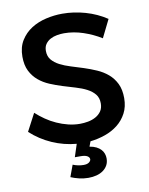

<svg xmlns="http://www.w3.org/2000/svg" viewBox="-97 -779 817 1050"><g transform="rotate(-10 311.0 -254.5)"><path d="M518 -538Q473 -566 419.8 -584Q366.5 -602 313 -602Q294.5 -602 274.2 -598.5Q254 -595 237.2 -586Q220.5 -577 209.8 -562Q199 -547 199 -524Q199 -494 215.2 -474.5Q231.5 -455 258 -441.2Q284.5 -427.5 318.2 -417.2Q352 -407 387.5 -395.5Q423 -384 456.8 -369.2Q490.5 -354.5 517 -332Q543.5 -309.5 559.8 -276.5Q576 -243.5 576 -196Q576 -148 557 -112.2Q538 -76.5 507 -52Q476 -27.5 435.8 -13.5Q395.5 0.5 353.5 5L343 33Q365 36.5 380.2 44.2Q395.5 52 405.2 62.5Q415 73 419.5 85.8Q424 98.5 424 112Q424 134 415 150.2Q406 166.5 390.2 177.8Q374.5 189 353.5 194.5Q332.5 200 308 200Q282.5 200 257.2 194Q232 188 211 179L235 114Q248 119.5 263.8 122.8Q279.5 126 294 126Q314.5 126 324.8 118Q335 110 335 101Q335 90.5 323 83.2Q311 76 286 76H254L277 5.5Q207 -0.5 142.2 -29Q77.5 -57.5 26 -105L77 -202Q100.5 -180.5 128 -161.5Q155.5 -142.5 186 -128.8Q216.5 -115 249 -107Q281.5 -99 314 -99Q336 -99 359 -103.2Q382 -107.5 401.2 -118Q420.5 -128.5 432.8 -146Q445 -163.5 445 -190Q445 -220.5 428.8 -240.5Q412.5 -260.5 386 -274.2Q359.5 -288 325.5 -298Q291.5 -308 256 -319Q220.5 -330 186.5 -344.2Q152.5 -358.5 126 -380.8Q99.5 -403 83.2 -435.5Q67 -468 67 -515Q67 -567.5 90 -604.5Q113 -641.5 149.5 -664.8Q186 -688 231.5 -698.5Q277 -709 322 -709Q386 -709 449.8 -690.8Q513.5 -672.5 567 -637Z"/></g></svg>

Font: Argentum Sans
Style: Regular
Weight: 400
Designer: Julieta Ulanovsky, Owen Earl, Chris M. Simpson, Rasmus Andersson, Cristiano Sobral
Foundry: The Argentum Sans Project Authors
Version: Version 3.135; ttfautohint (v1.8.4.7-5d5b-dirty)